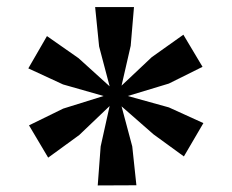

<svg xmlns="http://www.w3.org/2000/svg" viewBox="-20 -856 672 556"><path d="M263 -319 271.5 -432 297.5 -549 209.5 -465 119.5 -399.5 64 -493 163 -541.5 280 -578 162.5 -611.5 62 -658 116 -751.5 207.5 -687.5 297.5 -606 267 -721.5 255.5 -835.5H368L358.5 -723.5L332 -608L419.5 -690.5L511 -755.5L566.5 -662.5L469 -614L350 -578L469 -545L569 -499.5L512.5 -403L424.5 -467L332 -548L363 -432L375 -319.5Z"/></svg>

Font: Merriweather 36pt
Style: Bold
Weight: 700
Designer: Eben Sorkin
Foundry: Eben Sorkin
Version: Version 2.100